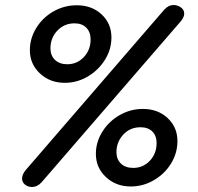

<svg xmlns="http://www.w3.org/2000/svg" viewBox="-20 -733 788 765"><path d="M68 -21Q68 -38 82 -55L634 -694Q651 -713 672 -713Q684 -713 697 -706Q714 -696 714 -679Q714 -665 701 -649L146 -7Q129 12 107 12Q92 12 80 3Q68 -7 68 -21ZM99 -533Q99 -580 124.5 -621.5Q150 -663 193 -687.5Q236 -712 286 -712Q346 -712 385 -675.5Q424 -639 424 -584Q424 -536 398 -494.5Q372 -453 329.5 -428Q287 -403 238 -403Q179 -403 139 -440.5Q99 -478 99 -533ZM341 -576Q341 -605 324 -622.5Q307 -640 277 -640Q236 -640 208.5 -611Q181 -582 181 -540Q181 -512 199 -494.5Q217 -477 248 -477Q287 -477 314 -505.5Q341 -534 341 -576ZM362 -120Q362 -167 388 -208.5Q414 -250 457 -274.5Q500 -299 549 -299Q609 -299 648 -262.5Q687 -226 687 -171Q687 -123 661.5 -81.5Q636 -40 593 -15Q550 10 501 10Q442 10 402 -27.5Q362 -65 362 -120ZM604 -163Q604 -192 587 -209Q570 -226 540 -226Q498 -226 471 -196.5Q444 -167 444 -127Q444 -98 462 -81Q480 -64 511 -64Q550 -64 577 -92.5Q604 -121 604 -163Z"/></svg>

Font: Kodchasan Medium
Style: Italic
Weight: 500
Italic angle: -10°
Version: Version 1.000; ttfautohint (v1.6)